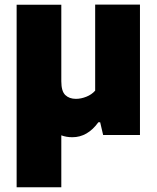

<svg xmlns="http://www.w3.org/2000/svg" viewBox="-20 -568 662 808"><path d="M50 220V-548H238V-226Q238 -184 254.8 -168Q271.5 -152 299.5 -152Q321 -152 343.5 -161Q366 -170 380.5 -186.5V-548.5H569V0H414L401.5 -53.5H394Q348.5 9.5 284.5 9.5Q259 9.5 238 1.5V220Z"/></svg>

Font: Encode Sans XBd
Style: Regular
Weight: 800
Designer: Multiple Designers
Foundry: Impallari Type
Version: Version 3.002; ttfautohint (v1.8.3) -l 8 -r 50 -G 200 -x 14 